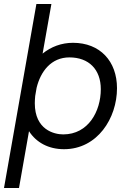

<svg xmlns="http://www.w3.org/2000/svg" viewBox="-21 -740 658 960"><path d="M-1 200H74L124 -84C160 -28 221 6 299 6C466 6 564 -149 564 -299C564 -434 479 -526 344 -526C286 -526 234 -506 192 -472L236 -720H161ZM295 -68C250 -68 153 -91 153 -224C153 -236 154 -248 155 -260L162 -301C182 -383 235 -453 326 -453C423 -453 483 -393 483 -294C483 -184 421 -68 295 -68Z"/></svg>

Font: Fixel Text 20240404
Style: Italic
Weight: 400
Width: 4
Italic angle: -10°
Designer: AlfaBravo + MacPaw
Foundry: Kyrylo Tkachov, Marchela Mozhyna, Serhii Makarenko, Maria Weinstein, Zakhar Kryvoshyya
Version: Version 1.211;Glyphs 3.2 (3225)